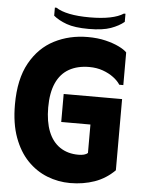

<svg xmlns="http://www.w3.org/2000/svg" viewBox="-58 -887 702 943"><g transform="rotate(5 293.5 -415.0)"><path d="M20 -350Q20 -475 64.5 -555Q109 -635 183.5 -673Q258 -711 348 -711Q397 -711 436 -701.5Q475 -692 502.5 -678.5Q530 -665 542 -652V-491H522Q511 -509 488.5 -526Q466 -543 435.5 -554Q405 -565 368 -565Q310 -565 268.5 -541.5Q227 -518 205.5 -470Q184 -422 184 -350Q184 -280 203.5 -231Q223 -182 261 -156.5Q299 -131 352 -131Q367 -131 379 -134Q391 -137 398 -144V-284H254V-422H542V-71Q499 -28 443.5 -8.5Q388 11 323 11Q264 11 209.5 -10.5Q155 -32 112.5 -76Q70 -120 45 -188Q20 -256 20 -350ZM348 -751Q417 -751 457 -765.5Q497 -780 522 -801V-841H514Q490 -825 448 -816.5Q406 -808 348 -808Q290 -808 248 -816.5Q206 -825 182 -841H174V-801Q199 -780 239 -765.5Q279 -751 348 -751Z"/></g></svg>

Font: Phudu
Style: Bold
Weight: 700
Version: Version 1.005;gftools[0.9.23]